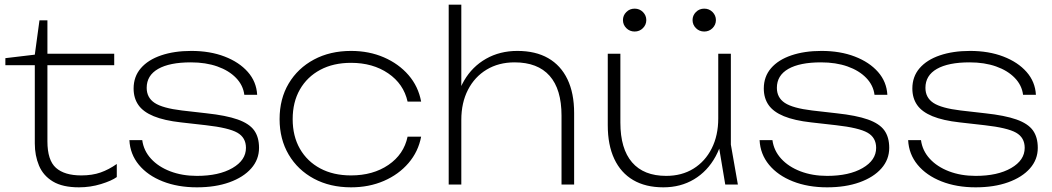

<svg xmlns="http://www.w3.org/2000/svg" viewBox="-20 -790 4506 822"><path d="M3 -511V-541L129 -556L149 -703H183V-560H469V-511H183V-185Q183 -104 219.5 -71.5Q256 -39 328 -39Q375 -39 410.5 -51.5Q446 -64 480 -88V-32Q458 -16 412.5 -2Q367 12 318 12Q248 12 206.5 -13Q165 -38 147 -81Q129 -124 129 -176V-511Z M1089 -157Q1089 -107 1055.5 -69Q1022 -31 962 -9.5Q902 12 823 12Q741 12 676.5 -13.5Q612 -39 574.5 -84.5Q537 -130 534 -190H589Q595 -145 626.5 -110.5Q658 -76 709 -56.5Q760 -37 823 -37Q917 -37 975 -70.5Q1033 -104 1033 -157Q1033 -201 996 -222Q959 -243 861 -254L755 -266Q683 -274 638 -292.5Q593 -311 572.5 -340.5Q552 -370 552 -411Q552 -462 583 -498Q614 -534 670 -553Q726 -572 799 -572Q879 -572 941.5 -548Q1004 -524 1041 -482Q1078 -440 1081 -384H1026Q1021 -425 990.5 -456.5Q960 -488 910.5 -505.5Q861 -523 797 -523Q706 -523 657 -495Q608 -467 608 -414Q608 -372 642 -349.5Q676 -327 759 -317L864 -305Q948 -296 997.5 -278.5Q1047 -261 1068 -232Q1089 -203 1089 -157Z M1783 -205Q1771 -141 1729 -92Q1687 -43 1623.5 -15.5Q1560 12 1483 12Q1393 12 1324 -25Q1255 -62 1216 -128Q1177 -194 1177 -280Q1177 -367 1216 -432.5Q1255 -498 1324 -535Q1393 -572 1483 -572Q1560 -572 1623.5 -544.5Q1687 -517 1729 -468.5Q1771 -420 1783 -355H1725Q1708 -431 1642 -476Q1576 -521 1483 -521Q1407 -521 1351 -491Q1295 -461 1264 -407Q1233 -353 1233 -280Q1233 -207 1264 -153Q1295 -99 1351 -69Q1407 -39 1483 -39Q1577 -39 1643 -84Q1709 -129 1725 -205Z M1901 -770H1955V0H1901ZM2195 -572Q2273 -572 2327 -541Q2381 -510 2409.5 -450.5Q2438 -391 2438 -306V0H2384V-295Q2384 -408 2333 -465.5Q2282 -523 2183 -523Q2115 -523 2063.5 -492Q2012 -461 1983.5 -405.5Q1955 -350 1955 -277L1927 -304Q1932 -385 1967 -445Q2002 -505 2061 -538.5Q2120 -572 2195 -572Z M2820 12Q2744 12 2691 -19Q2638 -50 2610 -109.5Q2582 -169 2582 -254V-560H2636V-265Q2636 -153 2686 -95Q2736 -37 2832 -37Q2899 -37 2949 -68Q2999 -99 3027 -154.5Q3055 -210 3055 -283L3083 -266Q3078 -183 3043.5 -120Q3009 -57 2951.5 -22.5Q2894 12 2820 12ZM3085 0 3055 -179V-560H3109V-171L3139 0ZM2697 -655Q2676 -655 2661.5 -669.5Q2647 -684 2647 -704Q2647 -724 2661.5 -738.5Q2676 -753 2697 -753Q2718 -753 2732.5 -738.5Q2747 -724 2747 -704Q2747 -684 2732.5 -669.5Q2718 -655 2697 -655ZM2995 -655Q2974 -655 2959.5 -669.5Q2945 -684 2945 -704Q2945 -724 2959.5 -738.5Q2974 -753 2995 -753Q3016 -753 3030.5 -738.5Q3045 -724 3045 -704Q3045 -684 3030.5 -669.5Q3016 -655 2995 -655Z M3787 -157Q3787 -107 3753.5 -69Q3720 -31 3660 -9.5Q3600 12 3521 12Q3439 12 3374.5 -13.5Q3310 -39 3272.5 -84.5Q3235 -130 3232 -190H3287Q3293 -145 3324.5 -110.5Q3356 -76 3407 -56.5Q3458 -37 3521 -37Q3615 -37 3673 -70.5Q3731 -104 3731 -157Q3731 -201 3694 -222Q3657 -243 3559 -254L3453 -266Q3381 -274 3336 -292.5Q3291 -311 3270.5 -340.5Q3250 -370 3250 -411Q3250 -462 3281 -498Q3312 -534 3368 -553Q3424 -572 3497 -572Q3577 -572 3639.5 -548Q3702 -524 3739 -482Q3776 -440 3779 -384H3724Q3719 -425 3688.5 -456.5Q3658 -488 3608.5 -505.5Q3559 -523 3495 -523Q3404 -523 3355 -495Q3306 -467 3306 -414Q3306 -372 3340 -349.5Q3374 -327 3457 -317L3562 -305Q3646 -296 3695.5 -278.5Q3745 -261 3766 -232Q3787 -203 3787 -157Z M4423 -157Q4423 -107 4389.5 -69Q4356 -31 4296 -9.5Q4236 12 4157 12Q4075 12 4010.5 -13.5Q3946 -39 3908.5 -84.5Q3871 -130 3868 -190H3923Q3929 -145 3960.5 -110.5Q3992 -76 4043 -56.5Q4094 -37 4157 -37Q4251 -37 4309 -70.5Q4367 -104 4367 -157Q4367 -201 4330 -222Q4293 -243 4195 -254L4089 -266Q4017 -274 3972 -292.5Q3927 -311 3906.5 -340.5Q3886 -370 3886 -411Q3886 -462 3917 -498Q3948 -534 4004 -553Q4060 -572 4133 -572Q4213 -572 4275.5 -548Q4338 -524 4375 -482Q4412 -440 4415 -384H4360Q4355 -425 4324.5 -456.5Q4294 -488 4244.5 -505.5Q4195 -523 4131 -523Q4040 -523 3991 -495Q3942 -467 3942 -414Q3942 -372 3976 -349.5Q4010 -327 4093 -317L4198 -305Q4282 -296 4331.5 -278.5Q4381 -261 4402 -232Q4423 -203 4423 -157Z"/></svg>

Font: Unbounded ExtraLight
Style: Regular
Weight: 250
Designer: Luke Prowse, Jean-Baptiste Morizot, Fátima Lázaro, Florian Runge
Foundry: NaN
Version: Version 1.701;gftools[0.9.28.dev5+ged2979d]